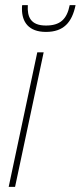

<svg xmlns="http://www.w3.org/2000/svg" viewBox="-20 -732 316 752"><path d="M160 -607C229 -607 262 -644 276 -712H253C242 -656 215 -632 160 -632C100 -632 86 -666 89 -712H67C66 -709 66 -704 66 -697C66 -646 92 -607 160 -607ZM14 0H39L151 -527H126Z"/></svg>

Font: Noto Sans Condensed Thin
Style: Italic
Weight: 100
Width: 3
Italic angle: -12°
Designer: Monotype Design Team
Foundry: Monotype Imaging Inc.
Version: Version 2.013